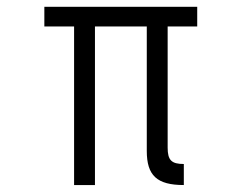

<svg xmlns="http://www.w3.org/2000/svg" viewBox="-20 -532 686 552"><path d="M253 0V-456H402V-98C402 -27.5 431 0 508.5 0V-60.5C473 -60.5 462 -71.5 462 -107.5V-456H547V-512.5H107.5V-456H193V0Z"/></svg>

Font: Spartan
Style: Regular
Weight: 400
Designer: Matt Bailey, Mirko Velimirovic
Foundry: Matt Bailey
Version: Version 1.003